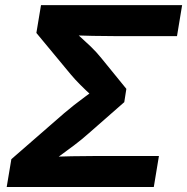

<svg xmlns="http://www.w3.org/2000/svg" viewBox="-20 -748 748 768"><path d="M6.8 0 25.4 -111.3 236.3 -294.9Q254.4 -310.5 275.9 -327.4Q297.4 -344.2 319.6 -360.6Q341.8 -377 361.3 -391.1Q380.9 -405.3 395 -415L381.3 -334Q368.2 -346.2 346.4 -365.7Q324.7 -385.3 302 -408Q279.3 -430.7 262.7 -450.7L125.5 -616.2L144 -727.5H708.5L688 -603.5H442.9Q396 -603.5 350.8 -604.5Q305.7 -605.5 265.1 -606.9L260.3 -637.2Q275.9 -623 297.6 -603.8Q319.3 -584.5 342.5 -562.3Q365.7 -540 385.3 -515.6L485.4 -392.6L477.1 -339.4L335 -214.8Q306.6 -189.5 275.1 -165.8Q243.7 -142.1 214.6 -121.3Q185.5 -100.6 163.1 -84L176.8 -120.6Q219.7 -122.1 266.8 -123Q314 -124 363.3 -124H615.7L595.2 0Z"/></svg>

Font: Inter 16pt
Style: Bold Italic
Weight: 700
Italic angle: -9.3988°
Version: Version 4.001;git-66647c0bb